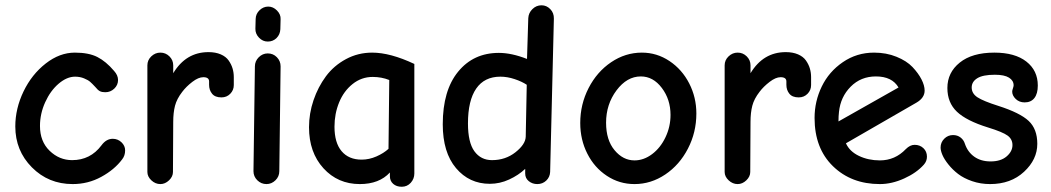

<svg xmlns="http://www.w3.org/2000/svg" viewBox="-20 -693 3990 729"><path d="M255.9 5.9Q164.1 5.9 101.1 -57.6Q38.1 -121.1 38.1 -212.9Q38.1 -280.8 69.3 -345.7Q100.6 -410.6 153.6 -451.9Q206.5 -493.2 264.2 -493.2Q316.9 -493.2 349.6 -476.6Q382.3 -460 413.1 -423.8Q428.2 -407.2 428.2 -389.2Q428.2 -370.1 413.8 -356.4Q399.4 -342.8 379.9 -342.8Q367.2 -342.8 359.4 -346.7Q351.6 -350.6 341.8 -362.8Q330.1 -375.5 322.3 -382.3Q314.5 -389.2 299.1 -395.5Q283.7 -401.9 265.1 -401.9Q233.9 -401.9 202.6 -375.2Q171.4 -348.6 151.6 -304.9Q131.8 -261.2 131.8 -214.8Q131.8 -155.8 168.5 -120.4Q205.1 -85 253.9 -85Q323.2 -85 365.2 -141.1Q383.3 -166 408.2 -166Q427.2 -166 441.2 -152.8Q455.1 -139.6 455.1 -122.1Q455.1 -102.1 443.8 -87.9Q414.6 -48.8 364.5 -21.5Q314.5 5.9 255.9 5.9Z M588.9 5.9Q569.8 5.9 554.7 -8.3Q539.6 -22.5 539.6 -40V-444.8Q539.6 -464.8 554.4 -479Q569.3 -493.2 588.9 -493.2Q608.9 -493.2 623.3 -479Q637.7 -464.8 637.7 -444.8V-415Q686 -495.1 771.5 -495.1Q798.3 -495.1 818.1 -486.6Q837.9 -478 848.1 -463.4Q858.4 -448.7 863 -433.1Q867.7 -417.5 867.7 -399.9V-370.1Q867.7 -350.6 854.2 -336.9Q840.8 -323.2 820.8 -323.2Q796.4 -323.2 785.2 -337.2Q773.9 -351.1 773.9 -371.1V-383.8Q773.9 -399.9 752 -399.9Q733.4 -399.9 710.2 -382.1Q687 -364.3 671.9 -344.2Q651.4 -317.9 644.5 -291.5Q637.7 -265.1 637.7 -230L636.7 -40Q636.7 -22.5 621.8 -8.3Q606.9 5.9 588.9 5.9Z M996.6 -535.2Q977.5 -535.2 963.4 -550Q949.2 -564.9 949.7 -584L950.7 -621.1Q951.2 -640.6 965.6 -654.3Q980 -668 998.5 -668Q1017.1 -668 1031.7 -653.1Q1046.4 -638.2 1045.4 -620.1L1044.4 -582Q1043.5 -562 1030 -548.6Q1016.6 -535.2 996.6 -535.2ZM991.7 5.9Q971.7 5.9 957 -8.5Q942.4 -22.9 942.4 -43L947.8 -440.9Q947.8 -460.9 962.4 -475.6Q977.1 -490.2 996.6 -490.2Q1017.1 -490.2 1031.2 -475.8Q1045.4 -461.4 1045.4 -440.9L1040.5 -43Q1040.5 -22.9 1025.9 -8.5Q1011.2 5.9 991.7 5.9Z M1505.4 16.1Q1485.4 16.1 1472.9 5.1Q1460.4 -5.9 1460.4 -23.9V-38.1Q1419.9 5.9 1346.2 5.9Q1262.7 5.9 1208 -54.2Q1153.3 -114.3 1153.3 -210Q1153.3 -262.2 1170.4 -312.5Q1187.5 -362.8 1217.5 -403.3Q1247.6 -443.8 1293.5 -468.5Q1339.4 -493.2 1393.1 -493.2Q1461.9 -493.2 1553.2 -450.2V-34.2Q1553.2 -14.2 1539.6 1Q1525.9 16.1 1505.4 16.1ZM1353 -86.9Q1381.8 -86.9 1409.4 -99.1Q1437 -111.3 1455.1 -127.9L1458 -389.2Q1428.7 -400.9 1395 -400.9Q1352.5 -400.9 1318.8 -374Q1285.2 -347.2 1267.6 -304.2Q1250 -261.2 1250 -211.9Q1250 -150.9 1277.1 -118.9Q1304.2 -86.9 1353 -86.9Z M1839.8 4.9Q1761.7 4.9 1711.4 -54.7Q1661.1 -114.3 1661.1 -221.2Q1661.1 -349.6 1719.5 -420.9Q1777.8 -492.2 1874 -492.2Q1922.4 -492.2 1981 -469.2L1985.8 -624Q1986.8 -644 2001.5 -658.4Q2016.1 -672.9 2036.1 -672.9Q2055.2 -672.9 2069.3 -658.4Q2083.5 -644 2083 -622.1L2068.8 -40Q2067.9 -20.5 2054 -7.3Q2040 5.9 2020 5.9Q2001.5 5.9 1987.8 -5.1Q1974.1 -16.1 1974.1 -34.2V-51.8Q1948.7 -27.8 1913.3 -11.5Q1877.9 4.9 1839.8 4.9ZM1848.1 -85Q1899.4 -85 1937.3 -115Q1975.1 -145 1976.1 -173.8L1980 -371.1Q1961.9 -383.3 1934.1 -392.6Q1906.2 -401.9 1879.9 -401.9Q1819.3 -401.9 1788.1 -356.7Q1756.8 -311.5 1756.8 -224.1Q1756.8 -152.3 1781.2 -118.7Q1805.7 -85 1848.1 -85Z M2389.2 5.9Q2331.5 5.9 2284.2 -25.4Q2236.8 -56.6 2210 -109.6Q2183.1 -162.6 2183.1 -226.1Q2183.1 -296.9 2214.8 -358.6Q2246.6 -420.4 2300.5 -456.8Q2354.5 -493.2 2417 -493.2Q2474.1 -493.2 2522 -461.2Q2569.8 -429.2 2596.9 -376.2Q2624 -323.2 2624 -262.2Q2624 -190.4 2592 -128.7Q2560.1 -66.9 2505.9 -30.5Q2451.7 5.9 2389.2 5.9ZM2389.2 -84Q2424.3 -84 2456.1 -107.9Q2487.8 -131.8 2506.8 -171.9Q2525.9 -211.9 2525.9 -256.8Q2525.9 -315.4 2492.9 -359.1Q2460 -402.8 2413.1 -402.8Q2360.4 -402.8 2320.8 -349.9Q2281.2 -296.9 2281.2 -227.1Q2281.2 -161.1 2313.5 -122.6Q2345.7 -84 2389.2 -84Z M2780.8 5.9Q2761.7 5.9 2746.6 -8.3Q2731.4 -22.5 2731.4 -40V-444.8Q2731.4 -464.8 2746.3 -479Q2761.2 -493.2 2780.8 -493.2Q2800.8 -493.2 2815.2 -479Q2829.6 -464.8 2829.6 -444.8V-415Q2877.9 -495.1 2963.4 -495.1Q2990.2 -495.1 3010 -486.6Q3029.8 -478 3040 -463.4Q3050.3 -448.7 3054.9 -433.1Q3059.6 -417.5 3059.6 -399.9V-370.1Q3059.6 -350.6 3046.1 -336.9Q3032.7 -323.2 3012.7 -323.2Q2988.3 -323.2 2977.1 -337.2Q2965.8 -351.1 2965.8 -371.1V-383.8Q2965.8 -399.9 2943.8 -399.9Q2925.3 -399.9 2902.1 -382.1Q2878.9 -364.3 2863.8 -344.2Q2843.3 -317.9 2836.4 -291.5Q2829.6 -265.1 2829.6 -230L2828.6 -40Q2828.6 -22.5 2813.7 -8.3Q2798.8 5.9 2780.8 5.9Z M3320.8 5.9Q3212.4 5.9 3142.6 -62Q3072.8 -129.9 3072.8 -245.1Q3072.8 -308.1 3100.1 -364.5Q3127.4 -420.9 3180.2 -457Q3232.9 -493.2 3298.8 -493.2Q3345.2 -493.2 3383.8 -477.5Q3422.4 -461.9 3444.6 -438.5Q3466.8 -415 3478.8 -391.6Q3490.7 -368.2 3490.7 -349.1Q3490.7 -321.3 3459.5 -303.2L3191.9 -148.9Q3205.6 -118.2 3241.2 -101.1Q3276.9 -84 3320.8 -84Q3378.4 -84 3419.4 -127Q3435.5 -143.1 3452.6 -143.1Q3472.7 -143.1 3486.1 -130.4Q3499.5 -117.7 3499.5 -98.1Q3499.5 -81.1 3487.8 -67.9Q3460 -36.6 3413.1 -15.4Q3366.2 5.9 3320.8 5.9ZM3163.6 -231.9 3391.6 -360.8Q3367.2 -402.8 3305.7 -402.8Q3248.5 -402.8 3210 -364Q3171.4 -325.2 3165.5 -268.1Q3163.6 -252.9 3163.6 -231.9Z M3739.3 5.9Q3703.1 5.9 3671.1 -5.1Q3639.2 -16.1 3617.9 -32.5Q3596.7 -48.8 3581.1 -68.4Q3565.4 -87.9 3558.3 -104.5Q3551.3 -121.1 3551.3 -132.8Q3551.3 -152.3 3565.2 -166.3Q3579.1 -180.2 3598.6 -180.2Q3615.2 -180.2 3627.2 -170.9Q3639.2 -161.6 3643.6 -147Q3654.3 -115.7 3679.4 -97.9Q3704.6 -80.1 3741.2 -80.1Q3779.8 -80.1 3802 -99.1Q3824.2 -118.2 3824.2 -142.1Q3824.2 -164.6 3805.7 -178.2Q3787.1 -191.9 3731.4 -209Q3649.4 -234.4 3613.3 -268.8Q3577.1 -303.2 3577.1 -358.9Q3577.1 -417.5 3624 -455.3Q3670.9 -493.2 3755.4 -493.2Q3833.5 -493.2 3877 -459.2Q3920.4 -425.3 3920.4 -368.2Q3920.4 -337.4 3907.5 -320.8Q3894.5 -304.2 3870.6 -304.2Q3850.1 -304.2 3836.7 -317.1Q3823.2 -330.1 3823.2 -345.2Q3823.2 -349.6 3825.9 -357.4Q3828.6 -365.2 3828.6 -369.1Q3828.6 -387.2 3811 -398.2Q3793.5 -409.2 3757.3 -409.2Q3711.9 -409.2 3690.7 -396Q3669.4 -382.8 3669.4 -360.8Q3669.4 -337.9 3691.4 -323.5Q3713.4 -309.1 3770.5 -291Q3853 -264.6 3885.7 -233.9Q3918.5 -203.1 3918.5 -147Q3918.5 -87.4 3868.2 -40.8Q3817.9 5.9 3739.3 5.9Z"/></svg>

Font: Comic Neue
Style: Bold
Weight: 700
Designer: Craig Rozynski
Foundry: Craig Rozynski
Version: Version 2.003;hotconv 1.0.109;makeotfexe 2.5.65596